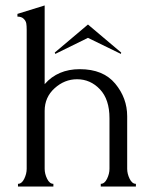

<svg xmlns="http://www.w3.org/2000/svg" viewBox="-20 -685 572 705"><path d="M447 -258V-65Q447 -47 456 -28.5Q465 -10 479 -10V0H350V-10Q364 -10 373 -28.5Q382 -47 382 -65V-251Q382 -320 347 -357Q312 -394 263 -394Q217 -394 180.5 -361Q144 -328 144 -278V-65Q144 -47 153 -28.5Q162 -10 176 -10V0H46V-10Q60 -10 69 -28.5Q78 -47 78 -65V-576Q78 -590 76.5 -599Q75 -608 67 -616Q59 -624 44 -624V-634L144 -665V-376Q192 -431 273 -431Q359 -431 403 -378Q447 -325 447 -258ZM425 -492 424 -487 303 -546 183 -487 181 -492 303 -595Z"/></svg>

Font: Forum
Style: Regular
Weight: 400
Designer: Denis Masharov
Foundry: Denis Masharov
Version: Version 1.000